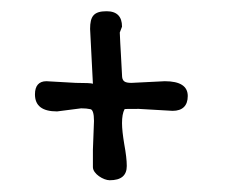

<svg xmlns="http://www.w3.org/2000/svg" viewBox="-20 -482 395 335"><path d="M201.2 -192.4C201.2 -202.1 199.7 -214.8 196.8 -230.5C194.3 -245.6 192.9 -257.8 192.9 -267.1C192.9 -277.8 194.3 -285.6 197.3 -291.5C197.8 -292 206.5 -292 222.2 -292L281.2 -288.6C298.3 -288.6 307.6 -297.4 307.6 -314.5C307.6 -331.5 294.4 -340.3 267.6 -340.3L209.5 -337.4C197.3 -337.4 192.9 -340.3 192.9 -351.1C191.9 -376 189.9 -400.4 189 -425.3L192.9 -435.5C192.9 -453.1 184.1 -462.4 166 -462.4C143.6 -462.4 137.2 -453.6 137.2 -431.6L142.1 -335.9C139.6 -336.9 129.4 -337.4 112.3 -337.4L61 -340.3C47.9 -340.3 41 -332.5 41 -317.4C41 -297.4 53.7 -287.6 79.6 -287.6C93.8 -289.1 107.4 -291.5 121.6 -293C127.9 -293 133.3 -292.5 137.7 -291.5C141.6 -291 144 -284.2 144 -271L142.1 -220.7V-190.4C142.1 -178.7 160.6 -167.5 171.4 -167.5C191.4 -167.5 201.2 -175.8 201.2 -192.4Z"/></svg>

Font: Amatic Mod Bold ONEptTWO
Style: Bold
Weight: 700
Designer: David Occhino Design
Foundry: David Occhino Design
Version: Version 1.2